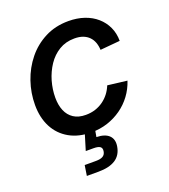

<svg xmlns="http://www.w3.org/2000/svg" viewBox="-136 -637 825 939"><g transform="rotate(-20 276.5 -167.5)"><path d="M249.5 11.7Q183.1 11.7 134.8 -15.6Q86.4 -43 60.5 -92.5Q34.7 -142.1 34.7 -208Q34.7 -270.5 54.9 -329.6Q75.2 -388.7 113.3 -435.8Q151.4 -482.9 205.6 -510.7Q259.8 -538.6 328.1 -538.6Q373 -538.6 410.2 -525.9Q447.3 -513.2 474.1 -489.7Q501 -466.3 516.1 -433.8Q531.2 -401.4 531.2 -361.8L428.2 -352.5Q427.2 -374 420.7 -391.6Q414.1 -409.2 401.6 -421.9Q389.2 -434.6 370.6 -441.7Q352.1 -448.7 326.2 -448.7Q281.2 -448.7 246.6 -427.7Q211.9 -406.7 188.2 -371.3Q164.6 -335.9 152.3 -293.5Q140.1 -251 140.1 -208Q140.1 -169.4 152.3 -140.1Q164.6 -110.8 189.5 -94.5Q214.4 -78.1 252.4 -78.1Q279.3 -78.1 302 -85.4Q324.7 -92.8 343.5 -106.2Q362.3 -119.6 376.5 -137.9Q390.6 -156.2 399.4 -178.2L500.5 -166Q487.3 -126 463.1 -93.5Q439 -61 406 -37.6Q373 -14.2 333.5 -1.2Q293.9 11.7 249.5 11.7ZM154.3 204.1 162.6 150.4H221.2Q245.6 150.4 257.8 142.8Q270 135.3 272.5 119.1Q275.4 103 265.9 95.5Q256.3 87.9 231.4 87.9H190.9L224.6 -22.9H274.4L270.5 0L263.2 41.5Q307.6 42.5 328.4 63Q349.1 83.5 342.8 120.1Q335.4 163.1 303.2 183.6Q271 204.1 215.3 204.1Z"/></g></svg>

Font: Inter 24pt Medium
Style: Italic
Weight: 500
Italic angle: -9.3988°
Designer: Rasmus Andersson
Foundry: rsms
Version: Version 4.001;git-66647c0bb